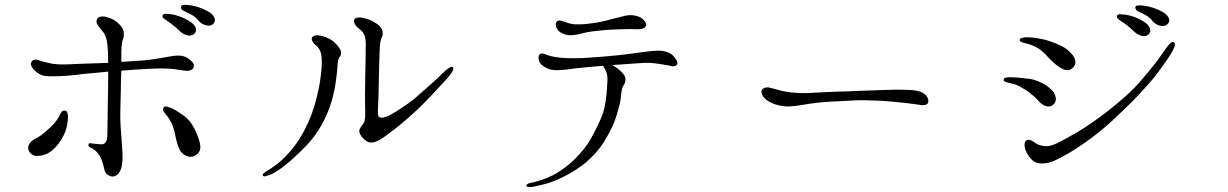

<svg xmlns="http://www.w3.org/2000/svg" viewBox="-20 -739 5040 788"><path d="M846 -635Q856 -639 860.5 -649Q865 -659 857 -672Q849 -684 830.5 -694Q812 -704 796 -709Q780 -714 766.5 -716.5Q753 -719 741 -719Q737 -719 732 -718.5Q727 -718 724 -715Q719 -702 733 -695Q755 -685 769.5 -676.5Q784 -668 795 -654Q805 -642 820 -637Q835 -632 846 -635ZM766 -594Q777 -597 782.5 -607Q788 -617 781 -630Q773 -643 754.5 -654Q736 -665 721 -670Q689 -682 667 -682Q663 -682 657.5 -682Q652 -682 649 -679Q642 -668 658 -659Q695 -634 716 -613Q727 -602 741 -596.5Q755 -591 766 -594ZM729 -268Q709 -282 699 -287.5Q689 -293 679 -297Q670 -301 662.5 -302Q655 -303 651 -297Q647 -290 650 -284.5Q653 -279 661 -269Q689 -237 698 -189Q703 -165 708.5 -147Q714 -129 722 -117Q732 -104 747.5 -98Q763 -92 778 -99Q796 -107 801 -125Q806 -143 792 -179Q779 -212 765 -232.5Q751 -253 729 -268ZM171 -107Q207 -124 235 -172Q249 -196 254 -218.5Q259 -241 259 -259Q259 -270 256 -277.5Q253 -285 245 -285Q237 -286 232 -279Q227 -272 224 -264Q220 -256 210 -242Q200 -228 181 -211Q161 -193 148 -183.5Q135 -174 122 -168Q106 -160 99 -145.5Q92 -131 100 -117Q111 -99 131 -99Q151 -99 171 -107ZM129 -444Q146 -430 164 -427.5Q182 -425 204 -426Q226 -426 253.5 -428Q281 -430 319 -435Q347 -437 373 -440Q399 -443 424 -445Q424 -439 424 -433Q424 -427 424 -421Q424 -388 423.5 -364.5Q423 -341 422.5 -319.5Q422 -298 422 -273Q421 -235 421 -212Q421 -189 420 -175Q419 -162 412.5 -153.5Q406 -145 390 -147Q375 -148 367.5 -149Q360 -150 352 -151Q345 -153 343 -145.5Q341 -138 352 -133Q367 -127 380 -112Q393 -97 398 -80Q404 -64 407.5 -46Q411 -28 423 -21Q447 -5 467 -28Q477 -40 480.5 -62Q484 -84 483 -105Q482 -126 479.5 -159Q477 -192 475 -220Q473 -247 474 -290Q475 -333 476 -373Q476 -390 476.5 -410Q477 -430 478 -449Q501 -451 531 -453Q561 -455 590 -456.5Q619 -458 640 -458Q673 -458 693.5 -455.5Q714 -453 731 -450Q750 -447 761.5 -450.5Q773 -454 775 -465Q777 -476 769 -485Q761 -494 748 -502Q724 -516 682 -508Q660 -504 629.5 -499Q599 -494 568 -491Q547 -490 525 -488Q503 -486 478 -485Q478 -498 478 -508.5Q478 -519 478 -526Q479 -568 486 -581Q489 -589 488 -606Q487 -623 471 -638Q455 -654 441 -660.5Q427 -667 414 -670Q401 -673 390.5 -670Q380 -667 378 -659Q373 -649 380.5 -637Q388 -625 398 -614Q417 -594 421 -555Q424 -530 424 -481Q397 -480 365.5 -479Q334 -478 306.5 -477Q279 -476 263 -475Q238 -474 217.5 -475Q197 -476 178 -481Q159 -485 140 -491.5Q121 -498 113 -490Q104 -481 108.5 -469Q113 -457 129 -444Z M1462 -182Q1469 -171 1481 -162Q1493 -153 1506 -154Q1518 -155 1532.5 -162Q1547 -169 1572 -188Q1597 -206 1627 -231Q1657 -256 1695 -291Q1731 -326 1764 -361.5Q1797 -397 1817 -419Q1833 -438 1838 -448.5Q1843 -459 1839 -463Q1835 -468 1823 -460.5Q1811 -453 1796 -438Q1782 -423 1757.5 -401.5Q1733 -380 1705 -355Q1678 -330 1657 -315.5Q1636 -301 1610 -284Q1585 -268 1570.5 -262Q1556 -256 1546 -256Q1537 -256 1533.5 -262Q1530 -268 1531 -285Q1532 -302 1533.5 -351Q1535 -400 1536 -463Q1537 -506 1538 -530Q1539 -554 1541 -566Q1543 -578 1547 -586Q1553 -596 1549.5 -612Q1546 -628 1527 -641Q1508 -654 1494.5 -658.5Q1481 -663 1468 -666Q1457 -668 1448 -667Q1439 -666 1435 -660Q1431 -653 1435.5 -642Q1440 -631 1455 -620Q1471 -608 1476.5 -592.5Q1482 -577 1481 -552Q1481 -527 1480.5 -496Q1480 -465 1479 -423Q1478 -382 1478 -341Q1478 -300 1479 -277Q1479 -254 1476.5 -244Q1474 -234 1467 -226Q1457 -215 1455 -204.5Q1453 -194 1462 -182ZM1287 -205Q1310 -241 1326.5 -282Q1343 -323 1353 -372Q1359 -406 1362 -433.5Q1365 -461 1366 -480Q1367 -498 1376 -508Q1381 -515 1379.5 -526Q1378 -537 1364 -553Q1350 -570 1334 -578.5Q1318 -587 1303 -591Q1272 -599 1262 -587Q1257 -580 1262 -570Q1267 -560 1277 -553Q1293 -539 1297.5 -519Q1302 -499 1300 -463Q1297 -427 1292.5 -399Q1288 -371 1279 -336Q1262 -266 1229 -204Q1198 -143 1146 -91Q1125 -71 1109 -59.5Q1093 -48 1075 -37Q1067 -32 1061.5 -27Q1056 -22 1059 -18Q1062 -14 1070.5 -16Q1079 -18 1090 -22Q1113 -33 1133 -47.5Q1153 -62 1179 -85Q1210 -113 1237 -141Q1264 -169 1287 -205Z M2741 -512Q2733 -520 2716 -526Q2699 -532 2674 -531Q2655 -530 2631.5 -527Q2608 -524 2580 -520Q2552 -516 2514 -512Q2476 -508 2448 -506Q2419 -504 2392.5 -502Q2366 -500 2335 -500Q2303 -500 2281.5 -502Q2260 -504 2244 -508Q2227 -512 2216 -517Q2205 -522 2196 -517Q2189 -512 2190.5 -498Q2192 -484 2202 -474Q2212 -465 2227 -458Q2242 -451 2265 -451Q2282 -451 2304 -453.5Q2326 -456 2346 -459Q2362 -461 2393 -463.5Q2424 -466 2455 -469Q2463 -458 2468.5 -443.5Q2474 -429 2473 -408Q2472 -382 2469 -351Q2466 -320 2460 -294Q2454 -268 2437.5 -233Q2421 -198 2404 -168Q2387 -138 2357.5 -105.5Q2328 -73 2301 -53Q2273 -32 2251.5 -21Q2230 -10 2204 -1Q2190 4 2177 7Q2164 10 2156 12Q2140 15 2140 24Q2141 31 2166 28Q2176 26 2202.5 20Q2229 14 2257 3Q2286 -9 2315.5 -25.5Q2345 -42 2369 -60Q2394 -79 2416 -102Q2438 -125 2457 -154Q2476 -184 2490 -213Q2504 -242 2515 -280Q2526 -318 2528 -339Q2530 -360 2532 -371Q2534 -382 2539 -388.5Q2544 -395 2545 -400Q2547 -404 2547 -415Q2547 -426 2536 -438Q2528 -448 2516.5 -456.5Q2505 -465 2493 -472Q2527 -474 2565.5 -477Q2604 -480 2623 -481Q2646 -482 2669.5 -479Q2693 -476 2707 -473Q2723 -471 2734.5 -468Q2746 -465 2754 -470Q2763 -474 2759 -486Q2755 -498 2741 -512ZM2333 -595Q2352 -597 2369.5 -602Q2387 -607 2410 -610Q2435 -613 2456.5 -615Q2478 -617 2503 -618Q2529 -619 2549 -619.5Q2569 -620 2592 -619Q2616 -618 2626 -626Q2636 -634 2630 -645Q2618 -671 2580 -676Q2563 -678 2546.5 -674.5Q2530 -671 2512 -666Q2494 -661 2470 -655Q2446 -649 2427 -646Q2416 -644 2391 -641Q2366 -638 2341 -639Q2328 -640 2317 -643Q2306 -646 2299 -649Q2292 -651 2281.5 -654Q2271 -657 2265 -650Q2258 -643 2262.5 -629Q2267 -615 2279 -607Q2290 -600 2303 -596.5Q2316 -593 2333 -595Z M3761 -361Q3745 -368 3717 -369.5Q3689 -371 3658 -371Q3643 -371 3616.5 -370Q3590 -369 3559.5 -368Q3529 -367 3502 -366Q3475 -365 3459 -364Q3437 -364 3405.5 -362.5Q3374 -361 3342.5 -359.5Q3311 -358 3290 -357Q3261 -356 3229.5 -359.5Q3198 -363 3181 -368Q3162 -373 3142.5 -378.5Q3123 -384 3110 -374Q3102 -368 3107 -353.5Q3112 -339 3127 -328Q3142 -317 3166 -309.5Q3190 -302 3217 -302Q3243 -303 3273.5 -308.5Q3304 -314 3332 -317Q3355 -320 3385 -321.5Q3415 -323 3442.5 -324.5Q3470 -326 3488 -327Q3507 -328 3535.5 -327.5Q3564 -327 3593 -325.5Q3622 -324 3640 -322Q3658 -320 3680.5 -318Q3703 -316 3723 -313Q3743 -310 3753 -309Q3787 -303 3790 -321Q3791 -332 3784 -343Q3777 -354 3761 -361Z M4761 -634Q4772 -637 4777 -647Q4782 -657 4774 -670Q4766 -683 4747 -692.5Q4728 -702 4713 -707Q4697 -712 4683 -714.5Q4669 -717 4658 -717Q4654 -717 4648.5 -716.5Q4643 -716 4641 -713Q4638 -708 4641 -702Q4644 -696 4650 -693Q4672 -683 4686 -674.5Q4700 -666 4711 -652Q4721 -640 4736 -635Q4751 -630 4761 -634ZM4683 -592Q4694 -595 4699 -605Q4704 -615 4697 -628Q4690 -641 4671.5 -652Q4653 -663 4637 -669Q4606 -680 4582 -680Q4579 -681 4574 -680.5Q4569 -680 4566 -677Q4562 -672 4565 -666.5Q4568 -661 4574 -657Q4593 -645 4607.5 -633.5Q4622 -622 4633 -611Q4644 -600 4658 -594.5Q4672 -589 4683 -592ZM4797 -566Q4790 -570 4777 -555Q4764 -540 4754 -524Q4746 -512 4731 -492Q4716 -472 4697 -449Q4678 -426 4660 -405Q4634 -375 4600 -344.5Q4566 -314 4529 -285Q4491 -256 4461 -235Q4431 -214 4402 -197Q4352 -168 4322 -153Q4292 -138 4272 -139Q4256 -140 4245 -144Q4234 -148 4225 -155Q4206 -170 4193 -163Q4184 -158 4185 -142Q4186 -126 4194 -112Q4202 -96 4216.5 -82Q4231 -68 4256 -68Q4282 -68 4306.5 -79Q4331 -90 4364 -109Q4408 -135 4459 -172.5Q4510 -210 4556 -254Q4587 -284 4607 -303Q4627 -322 4643 -339Q4659 -356 4679 -378Q4710 -411 4737.5 -448.5Q4765 -486 4780 -509Q4812 -558 4797 -566ZM4310 -562Q4290 -570 4274 -574.5Q4258 -579 4237 -582Q4220 -585 4210 -585.5Q4200 -586 4192 -586Q4183 -586 4174 -583.5Q4165 -581 4165 -574Q4165 -566 4187 -562Q4217 -555 4238 -542.5Q4259 -530 4278 -508Q4291 -494 4303.5 -482.5Q4316 -471 4332 -461Q4365 -440 4385 -463Q4396 -474 4393 -490Q4390 -506 4377 -519Q4362 -536 4346 -545Q4330 -554 4310 -562ZM4124 -398Q4147 -394 4163.5 -385Q4180 -376 4191 -369Q4206 -358 4219 -347.5Q4232 -337 4244 -323Q4255 -310 4271.5 -304Q4288 -298 4301 -308Q4316 -319 4313 -337.5Q4310 -356 4298 -368Q4286 -380 4275.5 -387.5Q4265 -395 4246 -403Q4225 -413 4203.5 -415.5Q4182 -418 4162 -420Q4142 -422 4121 -422Q4100 -422 4099 -411Q4098 -403 4124 -398Z"/></svg>

Font: Hannari
Style: Regular
Weight: 400
Version: Version 1.12